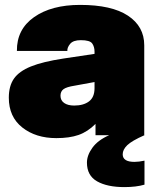

<svg xmlns="http://www.w3.org/2000/svg" viewBox="-20 -552 637 784"><path d="M370 -46Q338 -14 301 -1Q264 12 210 12Q126 12 71 -31.5Q16 -75 16 -153Q16 -201 37 -231Q58 -261 106 -280.5Q154 -300 239 -313L366 -332V-341Q366 -361 356.5 -374.5Q347 -388 310 -388Q279 -388 266.5 -373Q254 -358 255 -344H49Q48 -432 119 -482Q190 -532 307 -532Q436 -532 502.5 -488Q569 -444 569 -367V-1L570 0Q518 23 499.5 41Q481 59 481 78Q481 109 529 109Q547 109 570 104V202Q536 212 488 212Q418 212 376.5 188.5Q335 165 335 112Q335 82 357.5 51Q380 20 426 0H370ZM283 -121Q321 -121 343.5 -138Q366 -155 366 -192V-217L284 -202Q252 -197 239.5 -188Q227 -179 227 -161Q227 -142 242 -131.5Q257 -121 283 -121Z"/></svg>

Font: Aspekta 1000
Style: Regular
Weight: 1000
Designer: Ivo Dolenc
Version: Version 2.000